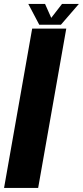

<svg xmlns="http://www.w3.org/2000/svg" viewBox="-49 -926 408 946"><path d="M-29 0 109.5 -785H277.5L139 0ZM144.5 -804 90.5 -906.5H173L203.5 -838L256.5 -906.5H339.5L251 -804Z"/></svg>

Font: Anybody Condensed ExtraBold
Style: Italic
Weight: 800
Width: 3
Italic angle: -10°
Designer: Tyler Finck
Foundry: Etcetera Type Company
Version: Version 1.010; ttfautohint (v1.8.3) -l 8 -r 50 -G 200 -x 14 